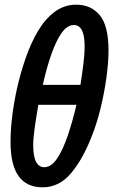

<svg xmlns="http://www.w3.org/2000/svg" viewBox="-20 -791 484 821"><path d="M25 -185Q25 -233 32 -292Q39 -351 53 -414Q68 -480 90 -543.5Q112 -607 142.5 -658.5Q173 -710 214 -740.5Q255 -771 306 -771Q369 -771 406.5 -726Q444 -681 444 -575Q444 -524 435 -458.5Q426 -393 409.5 -326Q393 -259 371 -205Q334 -110 283.5 -50Q233 10 162 10Q94 10 59.5 -38Q25 -86 25 -185ZM163 -428H324Q332 -480 337 -521Q342 -562 342 -592Q342 -684 296 -684Q268 -684 244.5 -651.5Q221 -619 200.5 -561.5Q180 -504 163 -428ZM122 -170Q122 -121 134.5 -98.5Q147 -76 169 -76Q199 -76 224 -113Q249 -150 269.5 -210.5Q290 -271 307 -343H144Q134 -286 128 -242Q122 -198 122 -170Z"/></svg>

Font: Noto Sans ExtraCondensed SemiBold
Style: Italic
Weight: 600
Width: 2
Italic angle: -12°
Designer: Monotype Design Team
Foundry: Monotype Imaging Inc.
Version: Version 2.013; ttfautohint (v1.8.4.7-5d5b)